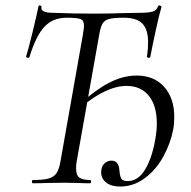

<svg xmlns="http://www.w3.org/2000/svg" viewBox="-20 -672 699 704"><path d="M101 -12Q139 -12 158.5 -17.5Q178 -23 187.5 -37.5Q197 -52 202 -82L284 -545Q288 -571 288 -577Q288 -597 275.5 -602Q263 -607 224 -607Q174 -607 143 -574Q112 -541 88 -463Q88 -460 83 -460Q80 -460 77.5 -461.5Q75 -463 76 -466Q84 -491 99 -552.5Q114 -614 121 -648Q121 -652 126 -652Q128 -652 130.5 -650.5Q133 -649 132 -646Q128 -625 175 -625Q252 -622 325 -622Q377 -622 435 -624L491 -625Q524 -625 539.5 -629.5Q555 -634 559 -648Q560 -652 564 -652Q567 -652 570 -650Q573 -648 572 -646Q564 -620 551 -560Q538 -500 531 -463Q531 -460 525 -460Q523 -460 520.5 -461.5Q518 -463 519 -465Q523 -492 523 -517Q523 -564 502 -585.5Q481 -607 434 -607Q397 -607 380 -602.5Q363 -598 355.5 -584.5Q348 -571 343 -540L261 -79Q259 -69 259 -54Q259 -29 271.5 -20.5Q284 -12 310 -12Q314 -12 314 -6Q314 0 310 0Q286 0 271 -1L218 -2L149 -1Q131 0 101 0Q97 0 97 -6Q97 -12 101 -12ZM351 -40Q351 -47 352 -51Q354 -65 364.5 -74Q375 -83 389 -83Q416 -83 418 -45Q420 -24 425.5 -16Q431 -8 448 -8Q486 -8 511.5 -49.5Q537 -91 549 -159Q555 -192 555 -219Q555 -285 525.5 -321Q496 -357 444 -357Q407 -357 364.5 -337Q322 -317 279 -280L277 -294Q332 -344 382 -369.5Q432 -395 481 -395Q545 -395 582 -353.5Q619 -312 619 -243Q619 -218 615 -197Q605 -145 578 -96.5Q551 -48 510 -18Q469 12 420 12Q388 12 369.5 -2.5Q351 -17 351 -40Z"/></svg>

Font: Cormorant Infant
Style: Italic
Weight: 400
Italic angle: -10°
Designer: Christian Thalmann (Catharsis Fonts)
Foundry: Catharsis Fonts
Version: Version 4.000